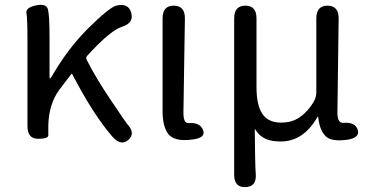

<svg xmlns="http://www.w3.org/2000/svg" viewBox="-20 -566 1511 783"><path d="M504 4Q474 31 439 -8Q360 -99 275 -263Q273 -267 270 -263L222 -200Q179 -142 177 -54Q177 -28 177 -14Q177 0 135 0Q92 0 92 -52V-394Q92 -490 88 -512.5Q84 -535 127 -544Q169 -553 175.5 -527.5Q182 -502 182 -416V-251Q182 -246 184 -246Q186 -246 192 -256Q255 -365 336 -447Q426 -536 454 -543Q504 -555 515 -514Q527 -473 478 -457Q430 -442 336 -339Q329 -332 333 -323Q371 -248 431 -159Q495 -64 498 -61Q534 -23 504 4Z M666 -20Q643 -50 643 -113V-491Q643 -543 689 -543Q735 -542 734 -490L728 -106Q728 -63 748 -64Q795 -68 808 -36Q821 -4 765 3Q691 13 666 -20Z M981 197Q935 199 935 146V-491Q935 -543 981 -543Q1026 -543 1026 -491V-210Q1026 -137 1050 -101.5Q1074 -66 1126 -66Q1168 -66 1198 -85Q1235 -109 1261 -154Q1270 -171 1270 -190V-491Q1270 -543 1316 -543Q1362 -542 1361 -490L1356 -106Q1356 -63 1381 -65Q1429 -69 1439 -36Q1449 -4 1395 4Q1330 13 1306.5 -12Q1283 -37 1278 -87Q1277 -92 1274 -88Q1217 11 1125 11Q1088 11 1065 1Q1037 -11 1022 -37Q1019 -41 1019 -36Q1020 105 1023 143Q1027 196 981 197Z"/></svg>

Font: Resource Han Rounded JP
Style: Regular
Weight: 400
Designer: Cyano Hao (round all glyphs); Ryoko NISHIZUKA 西塚涼子 (kana, bopomofo & ideographs); Paul D. Hunt (Latin, Greek & Cyrillic)
Foundry: Cyano Hao
Version: 0.990